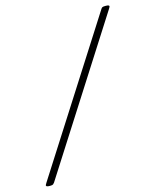

<svg xmlns="http://www.w3.org/2000/svg" viewBox="-121 -782 760 938"><g transform="rotate(-15 258.5 -313.5)"><path d="M12 76Q-5 76 -5 69Q-5 67 -3 64Q-1 61 1 57L480 -693Q483 -698 486.5 -700.5Q490 -703 501 -703H505Q522 -703 522 -697Q522 -694 520 -691Q518 -688 516 -684L37 66Q34 70 30.5 73Q27 76 16 76Z"/></g></svg>

Font: Asap Expanded Expanded Thin
Style: Italic
Weight: 100
Width: 7
Italic angle: -6°
Designer: Pablo Cosgaya
Foundry: Omnibus-Type
Version: Version 3.001; ttfautohint (v1.8.4.7-5d5b)